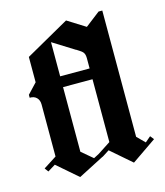

<svg xmlns="http://www.w3.org/2000/svg" viewBox="-99 -712 675 787"><g transform="rotate(-15 239.0 -318.0)"><path d="M144.2 0 56.7 -75.8 24.2 -55.8 12.5 -71.7 68.3 -107.5V-328.3Q68.3 -346.7 57.5 -357.5Q46.7 -368.3 28.3 -367.5V-380L68.3 -422.5V-530L254.2 -635L330 -587.5L392.5 -635.8H408.3V-100L440.8 -67.5L464.2 -87.5L476.7 -71.7L372.5 0L285 -75.8L259.2 -59.2L255 -56.7L252.5 -55.8ZM262.5 -508.3 171.7 -565V-420H296.7V-464.2Q296.7 -484.2 286.2 -492.5Q275.8 -500.8 263.3 -508.3ZM171.7 -100 219.2 -60 241.7 -71.7 296.7 -107.5V-374.2H171.7Z"/></g></svg>

Font: Manufacturing Consent
Style: Regular
Weight: 400
Version: Version 3.000; ttfautohint (v1.8.4.7-5d5b)